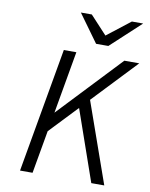

<svg xmlns="http://www.w3.org/2000/svg" viewBox="-98 -992 834 1064"><g transform="rotate(10 318.5 -460.5)"><path d="M89.5 0 212.5 -700H283L221.5 -349L553 -700H637L403.5 -453.5L563.5 0H490.5L351.5 -398.5L202.5 -241.5L160 0ZM382.5 -765 269.5 -921H331L425.5 -819L556.5 -921H620L451.5 -765Z"/></g></svg>

Font: Overpass Light
Style: Italic
Weight: 300
Italic angle: -10°
Designer: Delve Withrington, Dave Bailey, Thomas Jockin
Foundry: Delve Fonts LLC
Version: Version 4.000; ttfautohint (v1.8.3)